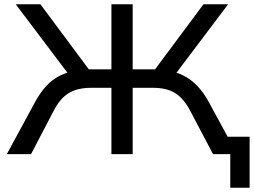

<svg xmlns="http://www.w3.org/2000/svg" viewBox="-20 -725 1194 903"><path d="M1063 158V0H1010V-82H1154V158ZM12 0 146 -247Q170 -291 199 -322Q228 -353 265.5 -371Q303 -389 351 -394L312 -363L54 -705H170L411 -381L384 -399H504V-705H604V-399H724L696 -381L937 -705H1053L795 -363L757 -394Q804 -389 841 -370.5Q878 -352 907.5 -321.5Q937 -291 961 -247L1095 0H982L874 -205Q844 -262 804 -287Q764 -312 700 -312H604V0H504V-312H408Q345 -312 304 -287.5Q263 -263 233 -205L126 0Z"/></svg>

Font: Nunito Sans 10pt SemiExpanded Medium
Style: Regular
Weight: 500
Width: 6
Designer: Vernon Adams
Foundry: Vernon Adams
Version: Version 3.101;gftools[0.9.27]